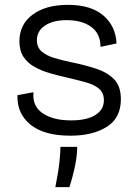

<svg xmlns="http://www.w3.org/2000/svg" viewBox="-20 -547 566 791"><path d="M270 12Q161 12 105 -34Q49 -80 52 -155L118 -167Q112 -111 155 -81Q198 -51 273 -51Q337 -51 372.5 -73Q408 -95 408 -134Q408 -164 388.5 -181Q369 -198 335 -207.5Q301 -217 258 -227Q222 -235 187 -245Q152 -255 123 -271Q94 -287 77 -312.5Q60 -338 60 -377Q60 -446 114 -486.5Q168 -527 260 -527Q355 -527 406 -483Q457 -439 460 -368L394 -354Q394 -408 356 -436Q318 -464 255 -464Q198 -464 165 -441.5Q132 -419 132 -381Q132 -352 151.5 -335Q171 -318 204 -308Q237 -298 277 -290Q330 -279 376 -264Q422 -249 450 -220.5Q478 -192 478 -138Q478 -61 420 -24.5Q362 12 270 12ZM208 224Q221 159 225 119Q229 79 229 58H298Q298 92 289.5 134.5Q281 177 266 224Z"/></svg>

Font: Bricolage Grotesque 10pt Light
Style: Regular
Weight: 300
Designer: Mathieu Triay
Foundry: Atelier Triay
Version: Version 1.000; ttfautohint (v1.8.4.7-5d5b);gftools[0.9.32]